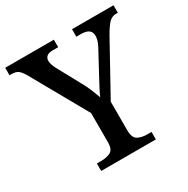

<svg xmlns="http://www.w3.org/2000/svg" viewBox="-166 -856 975 998"><g transform="rotate(-30 321.0 -357.0)"><path d="M160 0V-45H185Q218 -45 241.5 -56.5Q265 -68 265 -112V-287L80 -616Q64 -645 50 -657Q36 -669 9 -669H-4V-714H288V-669H256Q229 -669 218.5 -658.5Q208 -648 208 -633Q208 -620 213.5 -605.5Q219 -591 225 -580L299 -444Q316 -414 327.5 -385.5Q339 -357 347 -334Q356 -356 372.5 -386.5Q389 -417 406 -449L468 -564Q478 -582 482 -597.5Q486 -613 486 -624Q486 -669 425 -669H397V-714H646V-669H634Q612 -669 594.5 -652.5Q577 -636 551 -591L383 -287V-116Q383 -70 406 -57.5Q429 -45 461 -45H488V0Z"/></g></svg>

Font: Noto Serif Sinhala Medium
Style: Regular
Weight: 500
Designer: Jelle Bosma - Monotype Design Team
Foundry: Monotype Imaging Inc.
Version: Version 2.007; ttfautohint (v1.8.4.7-5d5b)